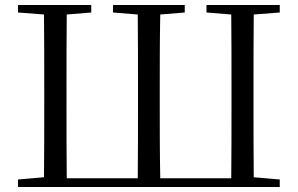

<svg xmlns="http://www.w3.org/2000/svg" viewBox="-20 -748 1191 768"><path d="M202 0H1099V-30L995 -39C994 -137 994 -238 994 -343V-389C994 -492 994 -592 995 -690L1099 -698V-728H806V-698L905 -690C906 -591 906 -492 906 -388V-343C906 -236 906 -135 905 -35H621C619 -135 619 -236 619 -343V-389C619 -491 619 -592 621 -690L719 -698V-728H432V-698L531 -690C532 -591 532 -492 532 -388V-343C532 -236 532 -135 531 -35H247C246 -135 246 -236 246 -343V-388C246 -492 246 -591 247 -690L345 -698V-728H52V-698L156 -690C157 -592 157 -492 157 -389V-343C157 -238 157 -137 156 -39L52 -30V0Z"/></svg>

Font: Source Han Serif CN
Style: Regular
Weight: 400
Designer: Ryoko NISHIZUKA 西塚涼子 (kana & ideographs); Frank Grießhammer (Latin, Greek & Cyrillic); Wenlong ZHANG 张文龙 (bopomofo); San
Foundry: Adobe
Version: Version 2.003;hotconv 1.1.1;makeotfexe 2.6.0